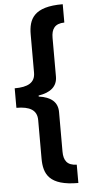

<svg xmlns="http://www.w3.org/2000/svg" viewBox="-66 -902 514 1117"><g transform="rotate(-5 190.5 -344.0)"><path d="M345 178V71C289 70 269 40 269 -12V-243C269 -300 232 -333 159 -343V-349C231 -360 269 -394 269 -450V-676C269 -728 289 -758 345 -759V-866C175 -867 144 -796 144 -706V-484C144 -425 101 -403 24 -403V-289C101 -289 144 -266 144 -207V17C144 109 175 178 345 178Z"/></g></svg>

Font: Noto Sans Malayalam UI Condensed
Style: Bold
Weight: 700
Width: 3
Designer: Jelle Bosma - Monotype Design Team
Foundry: Monotype Imaging Inc.
Version: Version 2.104